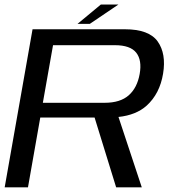

<svg xmlns="http://www.w3.org/2000/svg" viewBox="-21 -800 750 820"><path d="M-1 0 118 -675H512.5Q615.5 -675 652.5 -622.8Q689.5 -570.5 675.5 -485.5Q661.5 -400 605.5 -349Q560.5 -308.5 485 -300.5L584.5 0H475L383 -298H151L98.5 0ZM162 -361H426Q492.5 -361 528.8 -393Q565 -425 575.5 -484Q586 -543 560.8 -575Q535.5 -607 469.5 -607H205.5ZM310 -698 409.5 -780.5H484.5L362.5 -698Z"/></svg>

Font: Anybody ExtraExpanded Regular
Style: Italic
Weight: 400
Width: 8
Italic angle: -10°
Designer: Tyler Finck
Foundry: Etcetera Type Company
Version: Version 1.010; ttfautohint (v1.8.3) -l 8 -r 50 -G 200 -x 14 